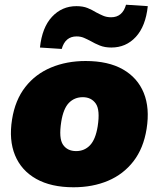

<svg xmlns="http://www.w3.org/2000/svg" viewBox="-20 -780 671 812"><path d="M17 0ZM291 12Q196 12 133 -23.5Q70 -59 43.5 -123.5Q17 -188 31 -275Q44 -357 87 -412Q130 -467 196 -494.5Q262 -522 342 -522Q438 -522 500 -486.5Q562 -451 588 -387Q614 -323 600 -235Q587 -153 544.5 -98Q502 -43 437 -15.5Q372 12 291 12ZM302 -141Q337 -141 360.5 -165.5Q384 -190 393 -245Q404 -315 385 -342Q366 -369 330 -369Q295 -369 271.5 -345Q248 -321 239 -265Q228 -195 246.5 -168Q265 -141 302 -141ZM241 -573 149 -579Q158 -664 200 -709Q242 -754 303 -754Q331 -754 350.5 -746Q370 -738 386 -728Q401 -720 416 -713.5Q431 -707 450 -707Q498 -707 513 -760L605 -754Q596 -669 554.5 -624Q513 -579 451 -579Q423 -579 402 -587.5Q381 -596 364 -606Q349 -614 335 -620Q321 -626 304 -626Q256 -626 241 -573Z"/></svg>

Font: Winston Black
Style: Italic
Weight: 900
Italic angle: -9°
Designer: Original fonts by Vernon Adams / Changes by Cristiano Sobral
Foundry: VOriginal fonts by Vernon Adams / Changes by Cristiano Sobral
Version: Version 2.503;July 17, 2020;FontCreator 13.0.0.2655 64-bit